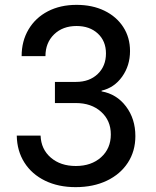

<svg xmlns="http://www.w3.org/2000/svg" viewBox="-20 -760 640 790"><path d="M291 10Q220 10 165.5 -16.5Q111 -43 80.5 -91Q50 -139 49 -202H147Q149 -146 189 -111.5Q229 -77 292 -77Q356 -77 396 -113Q436 -149 436 -207Q436 -264 396 -300Q356 -336 292 -336H206V-423H293Q348 -423 382 -455.5Q416 -488 416 -540Q416 -591 382.5 -622Q349 -653 295 -653Q238 -653 202.5 -618.5Q167 -584 167 -529H69Q69 -591 97.5 -639Q126 -687 177 -713.5Q228 -740 295 -740Q360 -740 409.5 -716Q459 -692 487 -649Q515 -606 515 -550Q515 -490 482.5 -444.5Q450 -399 398 -387V-384Q460 -373 498.5 -322Q537 -271 537 -200Q537 -138 506 -90.5Q475 -43 419.5 -16.5Q364 10 291 10Z"/></svg>

Font: JetBrainsMono NFM Medium
Style: Regular
Weight: 500
Monospace: yes
Designer: Philipp Nurullin, Konstantin Bulenkov
Foundry: JetBrains
Version: Version 2.304; ttfautohint (v1.8.4.7-5d5b);Nerd Fonts 3.3.0